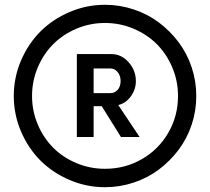

<svg xmlns="http://www.w3.org/2000/svg" viewBox="-20 -780 885 810"><path d="M422.9 -759.8Q485.4 -759.8 544.2 -740.2Q603 -720.7 650.4 -685.1Q697.8 -649.4 733.4 -602.1Q769 -554.7 788.6 -496.1Q808.1 -437.5 808.1 -375Q808.1 -312.5 788.6 -253.9Q769 -195.3 733.4 -147.9Q697.8 -100.6 650.4 -64.9Q603 -29.3 544.2 -9.8Q485.4 9.8 422.9 9.8Q344.7 9.8 273.4 -20.8Q202.1 -51.3 150.6 -102.8Q99.1 -154.3 68.6 -225.6Q38.1 -296.9 38.1 -375Q38.1 -453.1 68.6 -524.4Q99.1 -595.7 150.6 -647.2Q202.1 -698.7 273.4 -729.2Q344.7 -759.8 422.9 -759.8ZM422.9 -67.9Q507.3 -67.9 578.1 -108.4Q648.9 -148.9 689.9 -219.7Q731 -290.5 731 -375Q731 -438.5 706.8 -495.6Q682.6 -552.7 641.6 -593.8Q600.6 -634.8 543.5 -658.9Q486.3 -683.1 422.9 -683.1Q359.4 -683.1 302.5 -658.9Q245.6 -634.8 204.6 -593.8Q163.6 -552.7 139.4 -495.6Q115.2 -438.5 115.2 -375Q115.2 -311.5 139.4 -254.6Q163.6 -197.8 204.6 -156.7Q245.6 -115.7 302.5 -91.8Q359.4 -67.9 422.9 -67.9ZM568.8 -202.1H490.2L409.2 -332H375V-202.1H304.2V-551.8H450.2Q492.2 -551.8 522.7 -517.3Q553.2 -482.9 553.2 -438Q553.2 -402.8 532 -373.5Q510.7 -344.2 479 -336.9ZM445.8 -387.2Q464.4 -387.2 476.6 -401.4Q488.8 -415.5 488.8 -438Q488.8 -460.9 476.3 -476.1Q463.9 -491.2 445.8 -491.2H375V-387.2Z"/></svg>

Font: Oakes Grotesk Bold
Style: Regular
Weight: 700
Designer: Samuel Oakes
Foundry: Samuel Oakes
Version: Version 1.000;PS 001.000;hotconv 1.0.88;makeotf.lib2.5.64775